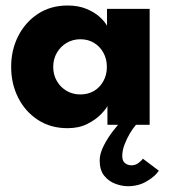

<svg xmlns="http://www.w3.org/2000/svg" viewBox="-20 -442 598 680"><path d="M360.5 0V-66.5Q356 -56.5 337.8 -37.5Q319.5 -18.5 289.5 -3.2Q259.5 12 219.5 12Q159.5 12 114.5 -17.2Q69.5 -46.5 44.5 -95.8Q19.5 -145 19.5 -205Q19.5 -265 44.5 -314.2Q69.5 -363.5 114.5 -393Q159.5 -422.5 219.5 -422.5Q258 -422.5 287 -410.2Q316 -398 334 -381.2Q352 -364.5 359 -350.5V-410.5H510V0ZM168.5 -205Q168.5 -177 181.5 -154.8Q194.5 -132.5 216.2 -120Q238 -107.5 264.5 -107.5Q292 -107.5 313 -120Q334 -132.5 346.2 -154.8Q358.5 -177 358.5 -205Q358.5 -233 346.2 -255.2Q334 -277.5 313 -290.2Q292 -303 264.5 -303Q238 -303 216.2 -290.2Q194.5 -277.5 181.5 -255.2Q168.5 -233 168.5 -205ZM433 217.5Q412 217.5 388.8 209Q365.5 200.5 349.2 180.5Q333 160.5 333 126Q333 103 346.5 75.8Q360 48.5 379.5 23Q399 -2.5 417 -20.5L461.5 0Q451 12 440 30.5Q429 49 421 70Q413 91 413 110.5Q413 128 422.8 135.8Q432.5 143.5 446 143.5Q459 143.5 470 135.5Q481 127.5 486 120L542.5 162.5Q531 181 501.2 199.2Q471.5 217.5 433 217.5Z"/></svg>

Font: League Spartan Thin
Style: Bold
Weight: 700
Version: Version 2.002